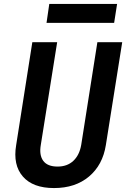

<svg xmlns="http://www.w3.org/2000/svg" viewBox="-20 -944 640 974"><path d="M254 10Q147 10 96 -48.5Q45 -107 62 -208L144 -730H270L187 -209Q178 -157 199.5 -128Q221 -99 272 -99Q321 -99 352 -128Q383 -157 392 -209L474 -730H600L517 -208Q501 -107 431.5 -48.5Q362 10 254 10ZM216 -828 230 -924H574L559 -828Z"/></svg>

Font: JetBrains Mono NL
Style: Bold Italic
Weight: 700
Italic angle: -9°
Designer: Philipp Nurullin, Konstantin Bulenkov
Foundry: JetBrains
Version: Version 2.304; ttfautohint (v1.8.4.7-5d5b)